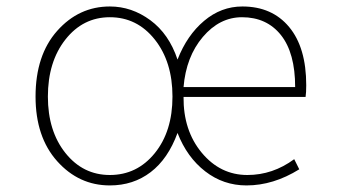

<svg xmlns="http://www.w3.org/2000/svg" viewBox="-20 -560 1040 593"><path d="M319.3 12.7Q223.6 12.7 156.7 -62Q89.8 -136.7 89.8 -261.7Q89.8 -389.6 156.7 -464.8Q223.6 -540 319.3 -540Q386.7 -540 444.3 -497.6Q502 -455.1 528.3 -376Q557.6 -451.2 610.4 -495.6Q663.1 -540 728.5 -540Q820.3 -540 873 -476.6Q925.8 -413.1 925.8 -296.9Q925.8 -273.4 923.8 -260.7H546.9Q545.9 -157.2 603 -88.4Q660.2 -19.5 744.1 -19.5Q822.3 -19.5 888.7 -68.4L904.3 -37.1Q824.2 12.7 741.2 12.7Q669.9 12.7 613.8 -30.8Q557.6 -74.2 528.3 -149.4Q499 -69.3 445.3 -28.3Q391.6 12.7 319.3 12.7ZM319.3 -19.5Q403.3 -19.5 458 -86.9Q512.7 -154.3 512.7 -261.7Q512.7 -369.1 458 -438Q403.3 -506.8 319.3 -506.8Q236.3 -506.8 182.1 -438Q127.9 -369.1 127.9 -261.7Q127.9 -155.3 182.1 -87.4Q236.3 -19.5 319.3 -19.5ZM546.9 -291H891.6Q891.6 -396.5 847.7 -451.7Q803.7 -506.8 727.5 -506.8Q658.2 -506.8 606.4 -445.8Q554.7 -384.8 546.9 -291Z"/></svg>

Font: Gen Shin Gothic Monospace ExtraLight
Style: Regular
Weight: 200
Designer: [Source Han Sans]
Ryoko NISHIZUKA  (kana & ideographs); Paul D. Hunt (Latin, Greek & Cyrillic); Wenlong ZHANG  (bopomofo
Version: Version 1.002.20150607